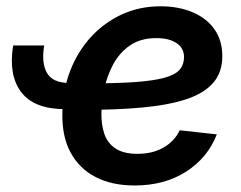

<svg xmlns="http://www.w3.org/2000/svg" viewBox="-20 -566 752 598"><path d="M182.1 -226.1Q86.4 -226.1 46.1 -279.1Q5.9 -332 21 -424.3H117.7Q108.4 -369.6 126.5 -338.6Q144.5 -307.6 196.3 -307.6ZM399.4 11.7Q328.6 11.7 277.6 -14.6Q226.6 -41 199.5 -91.6Q172.4 -142.1 174.3 -215.3Q175.3 -285.2 198.5 -345.2Q221.7 -405.3 262.9 -450.4Q304.2 -495.6 359.4 -521Q414.6 -546.4 480 -546.4Q535.6 -546.4 579.3 -528.1Q623 -509.8 647.7 -475.1Q672.4 -440.4 672.4 -391.1Q672.4 -341.3 644.5 -308.6Q616.7 -275.9 561.3 -257.3Q505.9 -238.8 423.8 -231.2Q341.8 -223.6 233.9 -223.6L247.6 -306.2Q339.8 -306.2 399.4 -310.3Q459 -314.5 492.7 -324Q526.4 -333.5 539.8 -349.4Q553.2 -365.2 553.2 -388.2Q553.2 -415.5 530.3 -431.4Q507.3 -447.3 466.8 -447.3Q418 -447.3 385 -424.6Q352.1 -401.9 332.8 -366Q313.5 -330.1 304.9 -289.3Q296.4 -248.5 295.9 -212.9Q295.4 -177.7 304.9 -149.2Q314.5 -120.6 339.4 -103.8Q364.3 -86.9 408.2 -86.9Q455.6 -86.9 489.7 -106.7Q523.9 -126.5 539.6 -160.2L655.3 -147.5Q627.4 -75.2 560.1 -31.7Q492.7 11.7 399.4 11.7Z"/></svg>

Font: Inter 20pt SemiBold
Style: Italic
Weight: 600
Italic angle: -9.3988°
Version: Version 4.001;git-66647c0bb